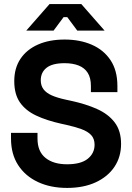

<svg xmlns="http://www.w3.org/2000/svg" viewBox="-20 -908 646 942"><path d="M309 14Q228 14 166 -15Q104 -44 69 -98Q34 -152 34 -228V-256H164V-228Q164 -165 203 -133.5Q242 -102 309 -102Q377 -102 410.5 -129Q444 -156 444 -198Q444 -227 427.5 -245Q411 -263 379.5 -274.5Q348 -286 303 -296L280 -301Q208 -317 156.5 -341.5Q105 -366 77.5 -406Q50 -446 50 -510Q50 -574 80.5 -619.5Q111 -665 166.5 -689.5Q222 -714 297 -714Q372 -714 430.5 -688.5Q489 -663 522.5 -612.5Q556 -562 556 -486V-456H426V-486Q426 -526 410.5 -550.5Q395 -575 366 -586.5Q337 -598 297 -598Q237 -598 208.5 -575.5Q180 -553 180 -514Q180 -488 193.5 -470Q207 -452 234 -440Q261 -428 303 -419L326 -414Q401 -398 456.5 -373Q512 -348 543 -307Q574 -266 574 -202Q574 -138 541.5 -89.5Q509 -41 449.5 -13.5Q390 14 309 14ZM109 -758 223 -888H379L493 -758H359L310 -824H292L243 -758Z"/></svg>

Font: Space Grotesk Light
Style: Bold
Weight: 700
Version: Version 2.000